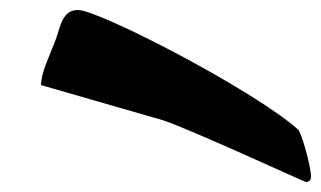

<svg xmlns="http://www.w3.org/2000/svg" viewBox="-20 -1486 648 388"><path d="M308.6 -1243.2C361.8 -1226.1 595.7 -1118.2 598.1 -1118.2C604 -1118.2 608.4 -1121.6 608.4 -1128.9C608.4 -1151.4 588.9 -1218.3 582.5 -1224.1C491.2 -1305.2 179.7 -1465.8 137.7 -1465.8C105.5 -1465.8 102.5 -1432.6 92.3 -1405.3C79.1 -1370.1 63 -1339.4 63 -1314Z"/></svg>

Font: Bodega Script
Style: Medium
Weight: 500
Italic angle: 39.7°
Version: Version 001.000